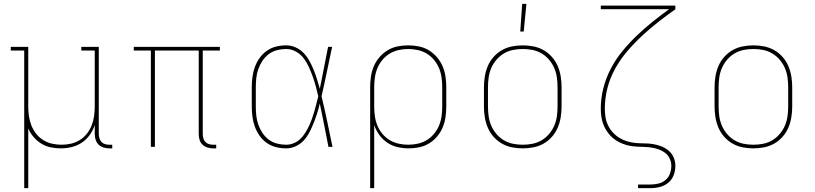

<svg xmlns="http://www.w3.org/2000/svg" viewBox="-20 -764 4240 999"><path d="M106 215V-501H36V-520H127V-210Q127 -185 130.5 -160Q134 -135 143 -112Q152 -89 167.5 -69Q183 -49 204.5 -35.5Q226 -22 250.5 -16.5Q275 -11 300 -11Q325 -11 349.5 -16.5Q374 -22 395.5 -35.5Q417 -49 432.5 -69Q448 -89 457 -112Q466 -135 469.5 -160Q473 -185 473 -210V-501H403V-520H494V-66Q494 -55 497.5 -44Q501 -33 508.5 -25Q516 -17 527 -14Q538 -11 549 -11H564V8H549Q534 8 519 3.5Q504 -1 493.5 -11Q483 -21 478 -36Q473 -51 473 -66V-113Q464 -86 447 -62Q430 -38 406 -22Q382 -6 353.5 1Q325 8 297 8Q270 8 243.5 2.5Q217 -3 194.5 -17Q172 -31 154.5 -51.5Q137 -72 127 -96V215Z M1105 8H1089Q1074 8 1059.5 3.5Q1045 -1 1034 -11Q1023 -21 1018.5 -36Q1014 -51 1014 -66V-501H786V0H765V-501H676V-520H1124V-501H1035V-66Q1035 -55 1038 -44Q1041 -33 1049 -25Q1057 -17 1067.5 -14Q1078 -11 1089 -11H1105Z M1469 8Q1442 8 1416 1.5Q1390 -5 1368 -20.5Q1346 -36 1330.5 -58Q1315 -80 1306 -105Q1297 -130 1293.5 -156.5Q1290 -183 1290 -210V-310Q1290 -337 1293.5 -363.5Q1297 -390 1306 -415Q1315 -440 1330.5 -462Q1346 -484 1368 -499.5Q1390 -515 1416 -521.5Q1442 -528 1469 -528Q1495 -528 1519 -517Q1543 -506 1560.5 -487.5Q1578 -469 1590.5 -446Q1603 -423 1612.5 -399.5Q1622 -376 1629.5 -351.5Q1637 -327 1644 -302Q1655 -356 1665.5 -410.5Q1676 -465 1687 -520H1708Q1694 -456 1681 -391.5Q1668 -327 1653 -263Q1669 -198 1682.5 -132Q1696 -66 1710 0H1689Q1678 -56 1667 -112.5Q1656 -169 1644 -225Q1638 -199 1630 -174Q1622 -149 1612.5 -125Q1603 -101 1591 -77.5Q1579 -54 1561.5 -34.5Q1544 -15 1519.5 -3.5Q1495 8 1469 8ZM1469 -11Q1489 -11 1508.5 -19Q1528 -27 1542.5 -41Q1557 -55 1568 -72.5Q1579 -90 1587.5 -108Q1596 -126 1603 -145.5Q1610 -165 1615.5 -184.5Q1621 -204 1626 -223.5Q1631 -243 1636 -263Q1630 -289 1623 -315Q1616 -341 1607 -366Q1598 -391 1587 -415.5Q1576 -440 1560 -461Q1544 -482 1520 -495.5Q1496 -509 1469 -509Q1445 -509 1421.5 -503Q1398 -497 1378.5 -482.5Q1359 -468 1345.5 -447.5Q1332 -427 1324 -404.5Q1316 -382 1313.5 -358Q1311 -334 1311 -310V-210Q1311 -186 1313.5 -162Q1316 -138 1324 -115.5Q1332 -93 1345.5 -72.5Q1359 -52 1378.5 -37.5Q1398 -23 1421.5 -17Q1445 -11 1469 -11Z M1906 215V-310Q1906 -338 1910 -365.5Q1914 -393 1925 -419Q1936 -445 1954.5 -466.5Q1973 -488 1997 -502.5Q2021 -517 2048.5 -522.5Q2076 -528 2104 -528Q2132 -528 2159.5 -522.5Q2187 -517 2211 -502.5Q2235 -488 2253.5 -466.5Q2272 -445 2283 -419Q2294 -393 2298 -365.5Q2302 -338 2302 -310V-210Q2302 -182 2298 -154.5Q2294 -127 2283.5 -101.5Q2273 -76 2255 -54.5Q2237 -33 2213.5 -18.5Q2190 -4 2162.5 2Q2135 8 2107 8Q2078 8 2049 1.5Q2020 -5 1995.5 -21.5Q1971 -38 1953.5 -62Q1936 -86 1927 -114V215ZM2104 -11Q2129 -11 2154 -16.5Q2179 -22 2200.5 -35Q2222 -48 2238.5 -68Q2255 -88 2264.5 -111Q2274 -134 2277.5 -159.5Q2281 -185 2281 -210V-310Q2281 -335 2277.5 -360.5Q2274 -386 2264.5 -409Q2255 -432 2238.5 -452Q2222 -472 2200.5 -485Q2179 -498 2154 -503.5Q2129 -509 2104 -509Q2079 -509 2054 -503.5Q2029 -498 2007.5 -485Q1986 -472 1969.5 -452Q1953 -432 1943.5 -409Q1934 -386 1930.5 -360.5Q1927 -335 1927 -310V-210Q1927 -185 1930.5 -159.5Q1934 -134 1943.5 -111Q1953 -88 1969.5 -68Q1986 -48 2007.5 -35Q2029 -22 2054 -16.5Q2079 -11 2104 -11Z M2700 8Q2672 8 2644 2.5Q2616 -3 2591.5 -17Q2567 -31 2548 -52.5Q2529 -74 2518 -100Q2507 -126 2502.5 -154Q2498 -182 2498 -210V-310Q2498 -338 2502.5 -366Q2507 -394 2518 -420Q2529 -446 2548 -467.5Q2567 -489 2591.5 -503Q2616 -517 2644 -522.5Q2672 -528 2700 -528Q2728 -528 2756 -522.5Q2784 -517 2808.5 -503Q2833 -489 2852 -467.5Q2871 -446 2882 -420Q2893 -394 2897.5 -366Q2902 -338 2902 -310V-210Q2902 -182 2897.5 -154Q2893 -126 2882 -100Q2871 -74 2852 -52.5Q2833 -31 2808.5 -17Q2784 -3 2756 2.5Q2728 8 2700 8ZM2700 -11Q2726 -11 2751 -16Q2776 -21 2798 -34Q2820 -47 2837 -67Q2854 -87 2864 -110.5Q2874 -134 2877.5 -159Q2881 -184 2881 -210V-310Q2881 -336 2877.5 -361Q2874 -386 2864 -409.5Q2854 -433 2837 -453Q2820 -473 2798 -486Q2776 -499 2751 -504Q2726 -509 2700 -509Q2674 -509 2649 -504Q2624 -499 2602 -486Q2580 -473 2563 -453Q2546 -433 2536 -409.5Q2526 -386 2522.5 -361Q2519 -336 2519 -310V-210Q2519 -184 2522.5 -159Q2526 -134 2536 -110.5Q2546 -87 2563 -67Q2580 -47 2602 -34Q2624 -21 2649 -16Q2674 -11 2700 -11ZM2687 -600 2697 -744H2719L2705 -600Z M3300 215V196H3365Q3386 196 3406.5 191Q3427 186 3443 172.5Q3459 159 3466 139Q3473 119 3473 98Q3473 79 3464.5 61Q3456 43 3441 31.5Q3426 20 3408 13.5Q3390 7 3371 4Q3352 1 3333 0.5Q3314 0 3294.5 -1Q3275 -2 3256.5 -5.5Q3238 -9 3220 -16Q3202 -23 3185.5 -33.5Q3169 -44 3156 -58Q3143 -72 3133 -88.5Q3123 -105 3117 -123Q3111 -141 3108.5 -160Q3106 -179 3106 -198Q3106 -253 3119.5 -306Q3133 -359 3158.5 -407.5Q3184 -456 3218.5 -498Q3253 -540 3292.5 -578Q3332 -616 3374.5 -650Q3417 -684 3461 -716H3106V-735H3494V-716Q3449 -684 3405.5 -650Q3362 -616 3321.5 -578.5Q3281 -541 3245 -499Q3209 -457 3182 -409Q3155 -361 3141 -307.5Q3127 -254 3127 -198Q3127 -176 3130.5 -154Q3134 -132 3144 -111.5Q3154 -91 3169 -74.5Q3184 -58 3203 -46.5Q3222 -35 3244 -28.5Q3266 -22 3288 -20Q3310 -18 3332.5 -18Q3355 -18 3377 -14.5Q3399 -11 3420 -3Q3441 5 3458.5 19.5Q3476 34 3485 55Q3494 76 3494 98Q3494 123 3485.5 146.5Q3477 170 3458 186Q3439 202 3414.5 208.5Q3390 215 3365 215Z M3900 8Q3872 8 3844 2.5Q3816 -3 3791.5 -17Q3767 -31 3748 -52.5Q3729 -74 3718 -100Q3707 -126 3702.5 -154Q3698 -182 3698 -210V-310Q3698 -338 3702.5 -366Q3707 -394 3718 -420Q3729 -446 3748 -467.5Q3767 -489 3791.5 -503Q3816 -517 3844 -522.5Q3872 -528 3900 -528Q3928 -528 3956 -522.5Q3984 -517 4008.5 -503Q4033 -489 4052 -467.5Q4071 -446 4082 -420Q4093 -394 4097.5 -366Q4102 -338 4102 -310V-210Q4102 -182 4097.5 -154Q4093 -126 4082 -100Q4071 -74 4052 -52.5Q4033 -31 4008.5 -17Q3984 -3 3956 2.5Q3928 8 3900 8ZM3900 -11Q3926 -11 3951 -16Q3976 -21 3998 -34Q4020 -47 4037 -67Q4054 -87 4064 -110.5Q4074 -134 4077.5 -159Q4081 -184 4081 -210V-310Q4081 -336 4077.5 -361Q4074 -386 4064 -409.5Q4054 -433 4037 -453Q4020 -473 3998 -486Q3976 -499 3951 -504Q3926 -509 3900 -509Q3874 -509 3849 -504Q3824 -499 3802 -486Q3780 -473 3763 -453Q3746 -433 3736 -409.5Q3726 -386 3722.5 -361Q3719 -336 3719 -310V-210Q3719 -184 3722.5 -159Q3726 -134 3736 -110.5Q3746 -87 3763 -67Q3780 -47 3802 -34Q3824 -21 3849 -16Q3874 -11 3900 -11Z"/></svg>

Font: Iosevka HT Thin Extended
Style: Regular
Weight: 100
Width: 7
Monospace: yes
Designer: Belleve Invis
Foundry: Belleve Invis
Version: Version 32.3.0; ttfautohint (v1.8.4)